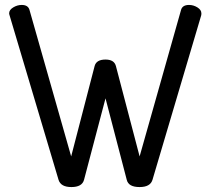

<svg xmlns="http://www.w3.org/2000/svg" viewBox="-20 -751 853 777"><path d="M794 -688 597 -23Q588 6 545 6Q500 6 493 -23L407 -353L320 -23Q312 6 269 6Q226 6 217 -23L19 -688Q17 -694 17 -697Q17 -711 33.5 -721Q50 -731 68 -731Q93 -731 99 -712L268 -118L363 -484Q370 -510 407 -510Q442 -510 449 -484L545 -118L713 -712Q719 -731 745 -731Q763 -731 779 -721Q795 -711 795 -697Q795 -691 794 -688Z"/></svg>

Font: Dosis
Style: Medium
Weight: 500
Designer: Edgar Tolentino, Pablo Impallari, Igino Marini
Foundry: Edgar Tolentino, Pablo Impallari, Igino Marini
Version: Version 1.007